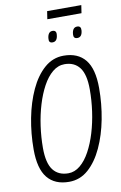

<svg xmlns="http://www.w3.org/2000/svg" viewBox="-105 -1035 692 1101"><g transform="rotate(-10 241.0 -484.0)"><path d="M206 9Q123 9 80 -44Q37 -97 37 -209Q37 -301 54 -389.5Q71 -478 104.5 -550.5Q138 -623 187 -666Q236 -709 299 -709Q382 -709 425 -656Q468 -603 468 -491Q468 -399 451 -310.5Q434 -222 400.5 -149.5Q367 -77 318.5 -34Q270 9 206 9ZM210 -40Q247 -40 279 -66.5Q311 -93 336 -139Q361 -185 378.5 -243Q396 -301 405 -365Q414 -429 414 -492Q414 -580 383.5 -620Q353 -660 296 -660Q258 -660 226 -633.5Q194 -607 169 -561Q144 -515 126.5 -457Q109 -399 100 -335Q91 -271 91 -208Q91 -120 121.5 -80Q152 -40 210 -40ZM395 -795Q372 -795 374 -820Q377 -860 405 -860Q428 -860 426 -834Q423 -795 395 -795ZM251 -795Q228 -795 231 -820Q232 -838 239.5 -849Q247 -860 261 -860Q285 -860 282 -834Q279 -795 251 -795ZM244 -931 251 -977H450L443 -931Z"/></g></svg>

Font: Georama SemiCondensed Light
Style: Italic
Weight: 300
Width: 4
Italic angle: -9°
Designer: Jean-Baptiste Levee
Foundry: Production Type
Version: Version 1.000